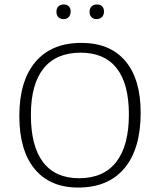

<svg xmlns="http://www.w3.org/2000/svg" viewBox="-20 -838 719 864"><path d="M613 -331Q613 -168 540 -81Q467 6 332 6Q205 6 136 -77.5Q67 -161 67 -316Q67 -474 139.5 -559.5Q212 -645 346 -645Q475 -645 544 -563.5Q613 -482 613 -331ZM119 -321Q119 -180 174 -108Q229 -36 336 -36Q446 -36 503 -109Q560 -182 560 -323Q560 -461 505 -531Q450 -601 343 -601Q233 -601 176 -530Q119 -459 119 -321ZM298 -786Q298 -771 289.5 -761.5Q281 -752 266 -752Q251 -752 242.5 -761Q234 -770 234 -785Q234 -800 242.5 -809Q251 -818 267 -818Q281 -818 289.5 -809.5Q298 -801 298 -786ZM448 -786Q448 -771 439 -761.5Q430 -752 415 -752Q400 -752 391.5 -761Q383 -770 383 -785Q383 -800 392 -809Q401 -818 416 -818Q431 -818 439.5 -809.5Q448 -801 448 -786Z"/></svg>

Font: Luna Sans Light
Style: Regular
Weight: 300
Designer: Juan Pablo del Peral
Foundry: Huerta Tipografica
Version: Version 2.001; ttfautohint (v1.5)